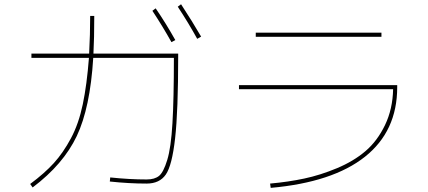

<svg xmlns="http://www.w3.org/2000/svg" viewBox="-20 -866 2040 916"><path d="M707 -814.5 722.7 -826.2Q771.5 -754.9 816.4 -674.8L797.9 -665Q757.8 -737.3 707 -814.5ZM828.1 -834 843.8 -845.7Q897.5 -763.7 939.5 -691.4L920.9 -680.7Q880.9 -753.9 828.1 -834ZM410.2 -790H429.7Q429.7 -682.6 425.8 -610.4H830.1V-599.6Q830.1 -335.9 815.4 -206.1Q800.8 -76.2 771 -33.2Q741.2 9.8 679.7 9.8Q595.7 9.8 503.9 0L505.9 -19.5Q597.7 -9.8 679.7 -9.8Q717.8 -9.8 738.8 -26.9Q759.8 -43.9 777.8 -102.5Q795.9 -161.1 802.7 -277.8Q809.6 -394.5 809.6 -589.8H424.8Q410.2 -351.6 346.2 -216.8Q282.2 -82 135.7 28.3L124 11.7Q192.4 -39.1 236.8 -87.9Q281.2 -136.7 318.4 -206.1Q355.5 -275.4 375 -368.7Q394.5 -461.9 404.3 -589.8H129.9V-610.4H405.3Q410.2 -702.1 410.2 -790Z M1200.2 -690.4V-710H1799.8V-690.4ZM1855.5 -440.4H1120.1V-460H1875V-450.2Q1875 -240.2 1721.2 -118.2Q1567.4 3.9 1271.5 30.3L1268.6 9.8Q1355.5 2 1431.6 -14.2Q1507.8 -30.3 1587.4 -63.5Q1667 -96.7 1723.6 -145Q1780.3 -193.4 1816.9 -269.5Q1853.5 -345.7 1855.5 -440.4Z"/></svg>

Font: Mgen+ 1mn thin
Style: Regular
Weight: 100
Designer: [Source Han Sans]
Ryoko NISHIZUKA  (kana & ideographs); Paul D. Hunt (Latin, Greek & Cyrillic); Wenlong ZHANG  (bopomofo
Version: Version 1.059.20150602